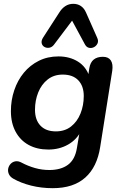

<svg xmlns="http://www.w3.org/2000/svg" viewBox="-20 -794 644 1004"><path d="M256 190Q196 190 142.5 176.5Q89 163 49 140Q32 130 26 115.5Q20 101 23 87Q26 73 36 62.5Q46 52 61 49.5Q76 47 94 57Q126 74 162.5 84.5Q199 95 238 95Q298 95 335 68Q372 41 382 -19L398 -114L406 -113Q382 -64 336 -38Q290 -12 233 -12Q174 -12 130 -36Q86 -60 61.5 -105.5Q37 -151 37 -213Q37 -270 54.5 -322Q72 -374 104.5 -413.5Q137 -453 183 -476Q229 -499 286 -499Q344 -499 387.5 -472Q431 -445 448 -392L436 -364L447 -437Q452 -468 470 -482.5Q488 -497 518 -497Q547 -497 559.5 -478Q572 -459 567 -424L504 -26Q488 79 426 134.5Q364 190 256 190ZM272 -107Q319 -107 351.5 -132.5Q384 -158 401 -200.5Q418 -243 418 -292Q418 -344 389.5 -374Q361 -404 308 -404Q262 -404 229.5 -378.5Q197 -353 180 -311Q163 -269 163 -220Q163 -167 191.5 -137Q220 -107 272 -107ZM488 -597Q496 -580 490 -567Q484 -554 471.5 -547.5Q459 -541 445.5 -544Q432 -547 424 -562L357 -686L262 -560Q252 -547 238 -544.5Q224 -542 212.5 -548.5Q201 -555 198 -568Q195 -581 205 -597L289 -727Q303 -750 321.5 -762Q340 -774 363 -774Q386 -774 403 -762.5Q420 -751 430 -728Z"/></svg>

Font: Nunito ExtraLight
Style: Italic
Weight: 200
Italic angle: -9°
Designer: Vernon Adams
Foundry: Vernon Adams
Version: Version 3.602